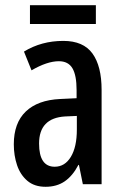

<svg xmlns="http://www.w3.org/2000/svg" viewBox="-20 -707 470 737"><path d="M223 -550Q300 -550 335 -501.5Q370 -453 370 -362V0H298L283 -74H281Q259 -32 228.5 -11Q198 10 155 10Q112 10 85 -13Q58 -36 45.5 -73Q33 -110 33 -153Q33 -235 79 -279Q125 -323 211 -327L274 -330V-361Q274 -418 258 -445Q242 -472 206 -472Q161 -472 101 -437L72 -509Q139 -550 223 -550ZM230 -260Q130 -254 130 -156Q130 -67 190 -67Q229 -67 252 -105Q275 -143 275 -210V-262ZM348 -687V-615H95V-687Z"/></svg>

Font: Noto Sans ExtraCondensed Medium
Style: Regular
Weight: 500
Width: 2
Designer: Monotype Design Team
Foundry: Monotype Imaging Inc.
Version: Version 2.013; ttfautohint (v1.8.4.7-5d5b)